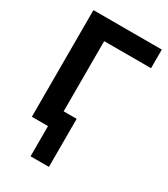

<svg xmlns="http://www.w3.org/2000/svg" viewBox="-243 -910 1093 1247"><g transform="rotate(30 303.5 -287.0)"><path d="M198.2 -133.8H335.9V226.6H198.2ZM77.1 0V-799.8H589.8V-660.2H238.3V0Z"/></g></svg>

Font: Gothic A1 Black
Style: Regular
Weight: 900
Version: Version 2.50